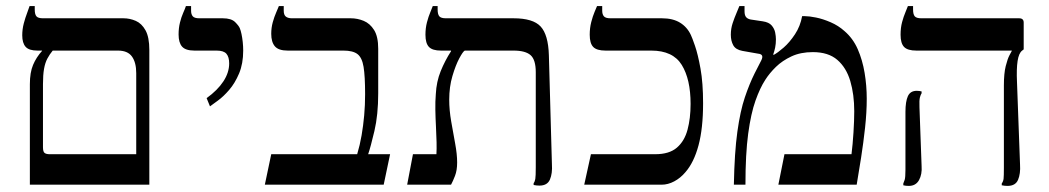

<svg xmlns="http://www.w3.org/2000/svg" viewBox="-20 -606 3442 630"><path d="M78 0V-330Q78 -368 88.5 -393Q99 -418 118 -439V-440H103Q75 -440 64 -452.5Q53 -465 53 -490Q53 -510 58 -529Q63 -548 69 -563.5Q75 -579 77 -586H94V-575Q94 -559 99.5 -552.5Q105 -546 121 -546H385Q406 -546 425.5 -537.5Q445 -529 457.5 -506.5Q470 -484 470 -442V0ZM143 -100H427V-366Q427 -401 413 -420.5Q399 -440 367 -440H153Q143 -428 135.5 -414Q128 -400 124.5 -380Q121 -360 121 -330V-123Q121 -108 126.5 -104Q132 -100 143 -100Z M669 -257 658 -284Q694 -310 713 -339Q732 -368 732 -398Q732 -419 723 -429.5Q714 -440 691 -440H618Q589 -440 577.5 -453Q566 -466 566 -493Q566 -514 570.5 -532Q575 -550 581 -563.5Q587 -577 590 -586H607V-571Q607 -559 612.5 -552.5Q618 -546 634 -546H711Q739 -546 751.5 -533.5Q764 -521 767 -513Q770 -506 772.5 -494Q775 -482 776.5 -468Q778 -454 778 -440Q778 -397 764.5 -365Q751 -333 732 -311Q713 -289 695 -276Q677 -263 669 -257Z M849 0 870 -100H1152Q1161 -130 1166.5 -162Q1172 -194 1175 -227.5Q1178 -261 1178 -297Q1178 -356 1173 -386.5Q1168 -417 1153 -428.5Q1138 -440 1107 -440H924Q894 -440 882 -454Q870 -468 870 -495Q870 -515 875 -533Q880 -551 886 -564.5Q892 -578 895 -586H911V-571Q911 -557 918 -551.5Q925 -546 938 -546H1131Q1153 -546 1173.5 -537.5Q1194 -529 1207.5 -507.5Q1221 -486 1221 -446V-300Q1221 -229 1208.5 -176Q1196 -123 1188 -100H1260L1239 0Z M1750 3Q1746 3 1740.5 2.5Q1735 2 1731 1V-5Q1735 -10 1736.5 -19Q1738 -28 1738 -57V-369Q1738 -410 1721 -425Q1704 -440 1665 -440H1427Q1399 -440 1387.5 -452Q1376 -464 1376 -492Q1376 -514 1381 -533Q1386 -552 1392 -566Q1398 -580 1400 -586H1416V-575Q1416 -559 1421.5 -552.5Q1427 -546 1443 -546H1665Q1729 -546 1754 -519Q1779 -492 1781 -425L1791 -67Q1793 -37 1784.5 -17Q1776 3 1750 3ZM1316 0 1335 -100H1412Q1413 -116 1412.5 -139.5Q1412 -163 1410.5 -190.5Q1409 -218 1408.5 -245.5Q1408 -273 1410 -297Q1412 -338 1426 -372.5Q1440 -407 1460 -438V-456H1505V-440Q1499 -437 1487 -414.5Q1475 -392 1464.5 -356.5Q1454 -321 1454 -279Q1454 -245 1460.5 -207.5Q1467 -170 1473.5 -135Q1480 -100 1480 -73Q1480 -47 1473 -29Q1466 -11 1460 0Z M1897 0 1919 -100H2130Q2176 -100 2201 -121.5Q2226 -143 2236 -180.5Q2246 -218 2246 -265Q2246 -346 2217 -393Q2188 -440 2117 -440H1967Q1938 -440 1926.5 -452Q1915 -464 1915 -492Q1915 -514 1920 -533.5Q1925 -553 1931 -567Q1937 -581 1939 -586H1956V-571Q1956 -559 1961.5 -552.5Q1967 -546 1983 -546H2152Q2188 -546 2211.5 -531.5Q2235 -517 2247 -491Q2251 -483 2260.5 -455.5Q2270 -428 2278.5 -381Q2287 -334 2287 -267Q2287 -185 2272 -129Q2257 -73 2229 -41Q2213 -22 2192.5 -11Q2172 0 2151 0Z M2388 0Q2390 -106 2399.5 -174Q2409 -242 2424 -286.5Q2439 -331 2456 -365L2478 -408Q2483 -418 2480.5 -423.5Q2478 -429 2467 -430L2416 -439Q2394 -443 2386 -457.5Q2378 -472 2378 -492Q2378 -512 2384 -530Q2390 -548 2396.5 -563Q2403 -578 2406 -586H2423V-569Q2423 -556 2428 -550Q2433 -544 2443 -542L2483 -536Q2503 -533 2512 -522.5Q2521 -512 2523.5 -499.5Q2526 -487 2526 -477Q2526 -462 2523.5 -450Q2521 -438 2517 -427L2519 -426Q2532 -433 2551.5 -450Q2571 -467 2588.5 -493.5Q2606 -520 2612 -553H2621Q2635 -553 2657.5 -548.5Q2680 -544 2705.5 -533Q2731 -522 2751 -504Q2779 -480 2794.5 -444.5Q2810 -409 2817 -367Q2824 -325 2824 -282Q2824 -237 2818.5 -187Q2813 -137 2805.5 -89Q2798 -41 2791 0H2534L2554 -100H2774Q2778 -132 2780.5 -171.5Q2783 -211 2783 -241Q2783 -296 2770 -340Q2757 -384 2727.5 -409.5Q2698 -435 2647 -435Q2607 -435 2577 -421Q2547 -407 2526 -386.5Q2505 -366 2491 -344Q2474 -318 2459 -276Q2444 -234 2435 -167.5Q2426 -101 2426 0Z M3286 4Q3282 4 3276.5 3.5Q3271 3 3267 2V-4Q3272 -11 3273 -19.5Q3274 -28 3274 -56V-326Q3274 -365 3280 -389Q3286 -413 3292.5 -425Q3299 -437 3300 -439V-440H2987Q2958 -440 2946.5 -452Q2935 -464 2935 -492Q2935 -515 2940 -533.5Q2945 -552 2951 -566Q2957 -580 2959 -586H2976V-575Q2976 -559 2981.5 -552.5Q2987 -546 3003 -546H3324Q3339 -546 3339 -532V-444L3334 -440Q3323 -432 3319 -406Q3315 -380 3317 -337L3327 -66Q3329 -36 3320.5 -16Q3312 4 3286 4ZM2962 4Q2952 4 2944 2V-4Q2946 -8 2948.5 -16Q2951 -24 2951 -49V-239Q2951 -273 2959 -290.5Q2967 -308 2988 -308Q2992 -308 2996.5 -307.5Q3001 -307 3004 -306V-300Q3001 -296 2998.5 -286.5Q2996 -277 2997 -254L3004 -61Q3006 -34 2995.5 -15Q2985 4 2962 4Z"/></svg>

Font: Frank Ruhl Libre
Style: Regular
Weight: 400
Designer: Yanek Iontef
Foundry: Fontef
Version: Version 6.004